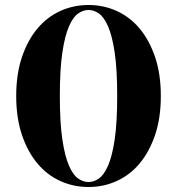

<svg xmlns="http://www.w3.org/2000/svg" viewBox="-20 -735 710 770"><path d="M335 15Q275 15 222 -9Q169 -33 130 -79.5Q91 -126 68 -194Q45 -262 45 -350Q45 -438 68 -506Q91 -574 130 -620.5Q169 -667 222 -691Q275 -715 335 -715Q395 -715 448 -691Q501 -667 540 -620.5Q579 -574 602 -506Q625 -438 625 -350Q625 -262 602 -194Q579 -126 540 -79.5Q501 -33 448 -9Q395 15 335 15ZM335 -5Q356 -5 376.5 -19Q397 -33 413.5 -71Q430 -109 440 -176Q450 -243 450 -350Q450 -457 440 -524Q430 -591 413.5 -629Q397 -667 376.5 -681Q356 -695 335 -695Q314 -695 293.5 -681Q273 -667 256.5 -629Q240 -591 230 -524Q220 -457 220 -350Q220 -243 230 -176Q240 -109 256.5 -71Q273 -33 293.5 -19Q314 -5 335 -5Z"/></svg>

Font: Yeseva One
Style: Regular
Weight: 400
Designer: Jovanny Lemonad
Foundry: Jovanny Lemonad
Version: Version 2.001; ttfautohint (v0.91) -l 8 -r 50 -G 200 -x 0 -w